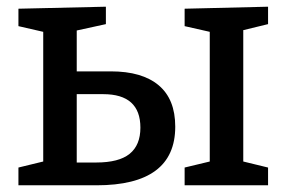

<svg xmlns="http://www.w3.org/2000/svg" viewBox="-20 -553 854 573"><path d="M311 -340Q404 -340 453.5 -298.5Q503 -257 503 -175Q503 0 268 0H35V-53L109 -71V-458L35 -475V-527L296 -533V-481L209 -462V-340ZM780 -533V-481L706 -463V-71L780 -53V0H531V-53L606 -71V-458L531 -475V-527ZM267 -68Q335 -68 367 -94Q399 -120 399 -172Q399 -272 288 -272H209V-68Z"/></svg>

Font: Bitter Pro Medium
Style: Regular
Weight: 500
Designer: Sol Matas, and Bitter project Authors
Foundry: Sol Matas
Version: Version 1.010